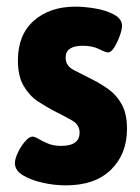

<svg xmlns="http://www.w3.org/2000/svg" viewBox="-20 -551 423 579"><path d="M178 8Q144 8 108.5 0Q73 -8 49 -22.5Q25 -37 25 -59Q25 -72 34 -91Q43 -110 55.5 -124.5Q68 -139 78 -139Q85 -139 96.5 -132Q108 -125 125 -118Q142 -111 164 -111Q220 -111 220 -151Q220 -175 197 -188Q174 -201 142 -217Q119 -229 94 -245.5Q69 -262 51.5 -291.5Q34 -321 34 -369Q34 -446 82 -488.5Q130 -531 208 -531Q234 -531 267 -525.5Q300 -520 324 -507Q348 -494 348 -473Q348 -462 341 -442.5Q334 -423 324.5 -408Q315 -393 306 -393Q298 -393 278.5 -403Q259 -413 229 -413Q205 -413 191.5 -404.5Q178 -396 178 -377Q178 -352 203 -339.5Q228 -327 261 -310Q283 -299 307 -282Q331 -265 347 -236.5Q363 -208 363 -162Q363 -87 315 -39.5Q267 8 178 8Z"/></svg>

Font: Asap Semi Condensed
Style: Bold
Weight: 700
Width: 4
Designer: Pablo Cosgaya
Foundry: Omnibus-Type
Version: Version 3.001; ttfautohint (v1.8.4.7-5d5b)